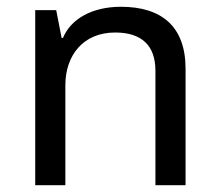

<svg xmlns="http://www.w3.org/2000/svg" viewBox="-20 -547 649 567"><path d="M84 0H173V-295C173 -384 226 -451 320 -451C398 -451 439 -413 439 -338V0H528V-344C528 -470 456 -527 337 -527C252 -527 189 -491 166 -435H162L146 -517H84Z"/></svg>

Font: Noto Sans Thai UI
Style: Regular
Weight: 400
Designer: Monotype Design Team
Foundry: Monotype Imaging Inc.
Version: Version 1.901